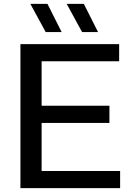

<svg xmlns="http://www.w3.org/2000/svg" viewBox="-20 -967 680 987"><path d="M85 0V-740H592.5V-652H194V-88H597.5V0ZM146 -335V-423.5H542.5V-335ZM402 -802 323 -947H411L484 -802ZM215 -802 136 -947H224L297 -802Z"/></svg>

Font: Encode Sans SemiExpanded Medium
Style: Regular
Weight: 500
Width: 6
Designer: Multiple Designers
Foundry: Impallari Type
Version: Version 3.002